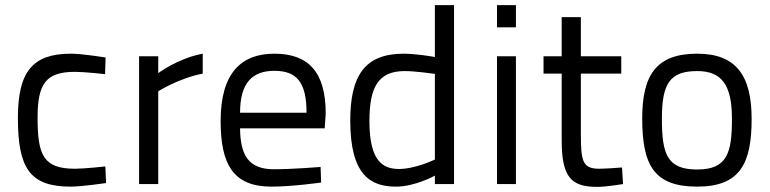

<svg xmlns="http://www.w3.org/2000/svg" viewBox="-20 -720 3010 751"><path d="M257 -510C108 -510 50 -440 50 -259C50 -63 96 10 256 10C301 10 395 -4 395 -4L392 -69C392 -69 311 -60 273 -60C150 -60 127 -113 127 -259C127 -391 158 -439 273 -439C311 -439 391 -430 391 -430L393 -495C393 -495 303 -510 257 -510Z M524 0H599V-363C599 -363 679 -414 773 -432V-510C676 -492 599 -434 599 -434V-500H524Z M1051 -58C952 -58 920 -113 919 -218H1250L1254 -276C1254 -440 1185 -510 1053 -510C926 -510 843 -437 843 -247C843 -77 892 10 1042 10C1123 10 1236 -6 1236 -6L1234 -67C1234 -67 1126 -58 1051 -58ZM919 -279C919 -396 967 -443 1053 -443C1140 -443 1179 -399 1179 -279Z M1756 -700H1681V-497C1666 -500 1602 -510 1559 -510C1406 -510 1350 -423 1350 -248C1350 -32 1432 10 1529 10C1604 10 1681 -33 1681 -33V0H1756ZM1539 -59C1480 -60 1425 -86 1425 -246C1425 -377 1458 -442 1563 -442C1603 -442 1666 -433 1681 -431V-96C1681 -96 1606 -59 1539 -59Z M1924 0H1998V-500H1924ZM1924 -613H1998V-700H1924Z M2410 -432V-500H2252V-653H2177V-500H2106V-432H2177V-172C2177 -28 2213 11 2316 11C2351 11 2417 0 2417 0L2413 -65C2413 -65 2352 -60 2324 -60C2258 -60 2252 -90 2252 -199V-432Z M2707 -510C2549 -510 2492 -429 2492 -257C2492 -74 2538 10 2707 10C2876 10 2920 -82 2920 -255C2920 -426 2858 -510 2707 -510ZM2707 -57C2589 -57 2569 -117 2569 -257C2569 -394 2601 -442 2707 -442C2803 -442 2843 -388 2843 -255C2843 -123 2825 -57 2707 -57Z"/></svg>

Font: TitilliumText22L
Style: 400 wt
Weight: 400
Designer: Campivisivi
Foundry: Campivisivi
Version: 1.000